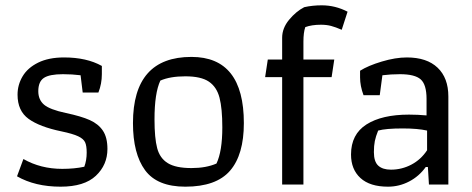

<svg xmlns="http://www.w3.org/2000/svg" viewBox="-20 -694 1774 722"><path d="M44 -31 68 -96Q133 -59 214 -59Q260 -59 297 -67Q306 -91 306 -120Q306 -146 300 -159Q294 -172 274 -181.5Q254 -191 211 -200Q129 -217 87.5 -247Q46 -277 46 -338Q46 -375 65 -407Q84 -439 123.5 -458.5Q163 -478 221 -478Q306 -478 363 -446V-415Q363 -379 350 -346H291L283 -411Q251 -415 217 -415Q166 -415 145 -401Q124 -387 124 -351Q124 -319 145.5 -300.5Q167 -282 228 -269Q285 -257 317.5 -242.5Q350 -228 367 -202.5Q384 -177 384 -134Q384 -74 340.5 -33Q297 8 208 8Q112 8 44 -31Z M480 -231Q480 -480 700 -480Q897 -480 897 -231Q897 -112 845 -52Q793 8 677 8Q571 8 525.5 -54Q480 -116 480 -231ZM794 -79Q816 -125 816 -215Q816 -286 805.5 -326.5Q795 -367 765.5 -387Q736 -407 677 -407Q620 -407 583 -391Q561 -344 561 -245Q561 -175 571 -137Q581 -99 611 -80.5Q641 -62 700 -62Q755 -62 794 -79Z M1041 -404H977L987 -470H1041V-552Q1041 -588 1067 -619.5Q1093 -651 1124 -667Q1155 -674 1190 -674Q1241 -674 1287 -650L1265 -582Q1242 -592 1225 -596.5Q1208 -601 1187 -601Q1152 -601 1128 -592Q1121 -572 1121 -537V-470H1237L1227 -404H1121V0H1041Z M1300 -113Q1300 -189 1358 -226Q1416 -263 1518 -263Q1551 -263 1584 -260V-322Q1584 -376 1562 -395.5Q1540 -415 1484 -415Q1450 -415 1418 -411L1408 -336H1347Q1334 -371 1334 -403V-428Q1364 -447 1415.5 -462.5Q1467 -478 1510 -478Q1585 -478 1625.5 -439.5Q1666 -401 1666 -331V0H1593L1589 -66H1581Q1556 -31 1518.5 -11.5Q1481 8 1439 8Q1371 8 1335.5 -24.5Q1300 -57 1300 -113ZM1586 -129V-203Q1551 -211 1494 -211Q1431 -211 1402 -203Q1393 -181 1389.5 -163.5Q1386 -146 1386 -122Q1386 -86 1402.5 -71Q1419 -56 1450 -56Q1491 -56 1527 -75Q1563 -94 1586 -129Z"/></svg>

Font: Athiti Medium
Style: Regular
Weight: 500
Designer: CadsonDemak Team
Foundry: CadsonDemak
Version: Version 1.033